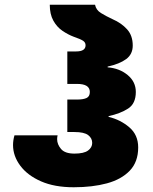

<svg xmlns="http://www.w3.org/2000/svg" viewBox="-20 -780 645 810"><path d="M291 10Q210 10 153 -15Q96 -40 65.5 -81Q35 -122 35 -168Q35 -188 41 -209H223Q222 -205 221.5 -201Q221 -197 221 -193Q221 -171 237.5 -151.5Q254 -132 294 -132Q334 -132 351.5 -145Q369 -158 369 -177Q369 -197 352 -210Q335 -223 294 -223H264V-360H305Q331 -360 345 -366.5Q359 -373 359 -392Q359 -426 305 -426H264V-563H301Q341 -563 341 -589Q341 -601 330.5 -608Q320 -615 291 -625Q267 -634 243.5 -650Q220 -666 205 -693Q190 -720 190 -760H381Q385 -738 406 -725Q427 -712 455 -699Q492 -683 516 -656.5Q540 -630 540 -588Q540 -551 512 -530.5Q484 -510 434 -499V-496Q484 -492 518.5 -463.5Q553 -435 553 -392Q553 -343 520.5 -322Q488 -301 438 -290V-287Q488 -275 525.5 -243Q563 -211 563 -158Q563 -97 527.5 -60Q492 -23 431 -6.5Q370 10 291 10Z"/></svg>

Font: Noto Sans Georgian Black
Style: Regular
Weight: 900
Designer: Monotype Design Team, Akaki Razmadze
Foundry: Google LLC
Version: Version 2.005; ttfautohint (v1.8.4.7-5d5b)